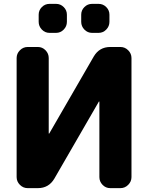

<svg xmlns="http://www.w3.org/2000/svg" viewBox="-20 -973 766 993"><path d="M490 -953Q513 -953 529.5 -936.5Q546 -920 546 -897V-860Q546 -837 529.5 -820Q513 -803 490 -803H456Q433 -803 416.5 -820Q400 -837 400 -860V-897Q400 -920 416.5 -936.5Q433 -953 456 -953ZM236 -953H270Q293 -953 309.5 -936.5Q326 -920 326 -897V-860Q326 -837 309.5 -820Q293 -803 270 -803H236Q213 -803 196.5 -820Q180 -837 180 -860V-897Q180 -920 196.5 -936.5Q213 -953 236 -953ZM123 0Q100 0 83 -17Q66 -34 66 -57V-673Q66 -696 83 -713Q100 -730 123 -730H176Q199 -730 215.5 -713Q232 -696 232 -673V-283Q232 -282 233 -282Q235 -282 235 -283L465 -681Q494 -730 550 -730H603Q626 -730 643 -713Q660 -696 660 -673V-57Q660 -34 643 -17Q626 0 603 0H550Q527 0 510.5 -17Q494 -34 494 -57V-447Q494 -448 493 -448Q491 -448 491 -447L261 -49Q232 0 176 0Z"/></svg>

Font: Rounded Mplus 1c ExtraBold
Style: Regular
Weight: 800
Version: Version 1.059.20150529